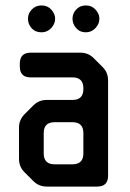

<svg xmlns="http://www.w3.org/2000/svg" viewBox="-20 -679 478 707"><path d="M103 -12Q123 8 152 8H338Q378 8 378 -32V-383Q378 -412 358 -432L325 -465Q305 -485 276 -485H93Q53 -485 53 -445V-434Q53 -394 93 -394H247Q287 -394 287 -354V-351Q287 -311 247 -311H152Q123 -311 103 -291L71 -259Q50 -238 50 -210V-94Q50 -65 70 -45ZM141 -114V-189Q141 -229 181 -229H247Q287 -229 287 -189V-114Q287 -74 247 -74H181Q141 -74 141 -114ZM133 -560Q154 -560 168.5 -575.5Q183 -591 183 -610Q183 -628 169 -643.5Q155 -659 133 -659Q112 -659 97.5 -644.5Q83 -630 83 -610Q83 -590 96.5 -575Q110 -560 133 -560ZM296 -560Q317 -560 331.5 -575.5Q346 -591 346 -610Q346 -628 332 -643.5Q318 -659 296 -659Q275 -659 261 -644.5Q247 -630 247 -610Q247 -591 260.5 -575.5Q274 -560 296 -560Z"/></svg>

Font: WDXL Lubrifont JP N
Style: Regular
Weight: 400
Designer: [WDXL Lubrifont] Copyright 2020-2022 (c) NightFurySL2001, Skr-ZERO; [ZCOOL QingKe HuangYou] Copyright 2018-2022 (c) The 
Version: Version 2.001;hotconv 1.1.1;makeotfexe 2.6.0